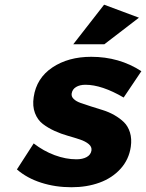

<svg xmlns="http://www.w3.org/2000/svg" viewBox="-20 -788 620 815"><path d="M51.8 -68.8 123 -179.2Q164.6 -147 211.9 -129.4Q259.3 -111.8 304.2 -111.8Q330.6 -111.8 347.9 -121.3Q365.2 -130.9 368.2 -148.9Q370.6 -164.6 356.7 -176.3Q342.8 -188 319.6 -195.8Q296.4 -203.6 267.8 -211.7Q239.3 -219.7 211.4 -232.4Q183.6 -245.1 161.6 -262Q139.6 -278.8 128.4 -308.1Q117.2 -337.4 123 -376Q134.8 -456.5 202.4 -501.7Q270 -546.9 367.2 -546.9Q486.3 -546.9 580.1 -485.8L504.9 -374Q412.1 -428.2 342.8 -428.2Q318.8 -428.2 303 -418.7Q287.1 -409.2 284.2 -391.1Q282.2 -377.9 293 -367.7Q303.7 -357.4 322.8 -350.8Q341.8 -344.2 366 -336.4Q390.1 -328.6 415.8 -320.8Q441.4 -313 465.1 -299.6Q488.8 -286.1 506.1 -269.3Q523.4 -252.4 531.7 -225.6Q540 -198.7 535.2 -165Q527.3 -110.8 491.7 -71.5Q456.1 -32.2 402.3 -12.7Q348.6 6.8 283.2 6.8Q214.8 6.8 154.8 -12.5Q94.7 -31.7 51.8 -68.8ZM291 -600.1 421.9 -768.1 569.8 -712.9 422.9 -600.1Z"/></svg>

Font: Trueno
Style: Bold Italic
Weight: 700
Designer: Julieta Ulanovsky
Foundry: Julieta Ulanovsky
Version: Version 3.001b | FøM Fix